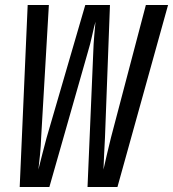

<svg xmlns="http://www.w3.org/2000/svg" viewBox="-20 -750 694 770"><path d="M59 0 91 -730H176L145 -198Q144 -166 140.5 -129.5Q137 -93 134 -70Q140 -93 149 -129.5Q158 -166 167 -198L322 -730H421L401 -198Q399 -166 397.5 -129.5Q396 -93 395 -70Q400 -93 408.5 -129.5Q417 -166 425 -198L565 -730H654L451 0H331L354 -540Q355 -573 358 -607.5Q361 -642 363 -663Q357 -642 349.5 -607.5Q342 -573 332 -540L178 0Z"/></svg>

Font: JetBrains Mono NL Medium
Style: Italic
Weight: 500
Italic angle: -9°
Monospace: yes
Designer: Philipp Nurullin, Konstantin Bulenkov
Foundry: JetBrains
Version: Version 2.305; ttfautohint (v1.8.4.7-5d5b)